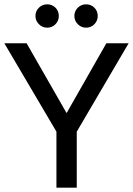

<svg xmlns="http://www.w3.org/2000/svg" viewBox="-20 -868 615 888"><path d="M241 0V-259L0 -668H103L288 -345L472 -668H575L335 -259V0ZM378 -740Q356 -740 340 -756Q324 -772 324 -794Q324 -817 340 -832.5Q356 -848 378 -848Q401 -848 416.5 -832.5Q432 -817 432 -794Q432 -772 416.5 -756Q401 -740 378 -740ZM198 -740Q176 -740 160 -756Q144 -772 144 -794Q144 -817 160 -832.5Q176 -848 198 -848Q221 -848 236.5 -832.5Q252 -817 252 -794Q252 -772 236.5 -756Q221 -740 198 -740Z"/></svg>

Font: Atkinson Hyperlegible Next
Style: Regular
Weight: 400
Designer: Elliott Scott, Megan Eiswerth, Linus Boman, Theodore Petrosky, Letters from Sweden
Foundry: Applied Design Works, Letters from Sweden
Version: Version 2.001